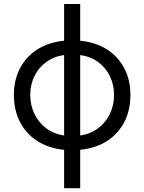

<svg xmlns="http://www.w3.org/2000/svg" viewBox="-20 -759 739 983"><path d="M308.2 204.5V8.2Q228.7 0 171.2 -36.9Q113.6 -73.9 82.4 -134.2Q51.1 -194.6 51.1 -272.7Q51.1 -349.4 82.4 -409.3Q113.6 -469.1 171.2 -505.9Q228.7 -542.6 308.2 -550.4V-738.6H390.6V-550.4Q470.2 -542.6 527.7 -505.9Q585.2 -469.1 616.5 -409.3Q647.7 -349.4 647.7 -272.7Q647.7 -194.6 616.5 -134.2Q585.2 -73.9 527.7 -36.9Q470.2 0 390.6 7.8V204.5ZM308.2 -65.3V-477.3Q254.3 -469.5 215.4 -440.5Q176.5 -411.6 155.7 -367.9Q134.9 -324.2 134.9 -272.7Q134.9 -221.2 155.7 -177Q176.5 -132.8 215.4 -103.2Q254.3 -73.5 308.2 -65.3ZM390.6 -477.3V-65.3Q444.6 -73.5 483.5 -103.2Q522.4 -132.8 543.1 -177Q563.9 -221.2 563.9 -272.7Q563.9 -324.2 543.1 -367.9Q522.4 -411.6 483.5 -440.5Q444.6 -469.5 390.6 -477.3Z"/></svg>

Font: Inter Alia
Style: Regular
Weight: 400
Designer: Rasmus Andersson (Latin, Greek, Cyrillic etc.) and Evan from Shavian.info (Shavian, old style figures)
Foundry: Shavian.info
Version: Version 0.001;git-37ab20767